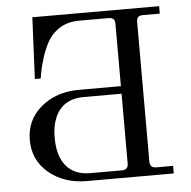

<svg xmlns="http://www.w3.org/2000/svg" viewBox="-51 -763 811 814"><g transform="rotate(-5 354.0 -356.0)"><path d="M464.8 -356H303.2Q235.8 -356 200.9 -313.2Q166 -270.5 166 -193.8Q166 -117.2 200.9 -74.7Q235.8 -32.2 303.2 -32.2H438Q464.8 -32.2 464.8 -59.1ZM464.8 -388.2V-652.8Q464.8 -667 458.5 -673.6Q452.1 -680.2 438 -680.2H313Q263.7 -680.2 229 -658Q194.3 -635.7 174.8 -599.1Q159.2 -569.8 147.7 -532.5Q136.2 -495.1 132.8 -472.7L128.9 -450.2H104L116.2 -711.9H655.8V-680.2H584Q569.8 -680.2 563.5 -673.6Q557.1 -667 557.1 -652.8V-59.1Q557.1 -32.2 584 -32.2H655.8V0H286.1Q189.5 0 124.8 -54Q60.1 -107.9 60.1 -193.8Q60.1 -279.8 124.8 -334Q189.5 -388.2 286.1 -388.2Z"/></g></svg>

Font: Flanker Steampunk
Style: Regular
Weight: 400
Designer: Alexey Kryukov, Leonardo Di Lena
Foundry: Alexey Kryukov, Leonardo Di Lena
Version: 1.210